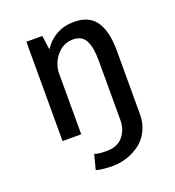

<svg xmlns="http://www.w3.org/2000/svg" viewBox="-129 -614 828 908"><g transform="rotate(-20 285.0 -160.0)"><path d="M101 0V-500H181L191 -429Q215.5 -467.5 254.5 -489.5Q293.5 -511.5 344 -511.5Q420 -511.5 454.2 -461.2Q488.5 -411 488.5 -314.5V0V6.5Q488.5 51.5 470.2 88Q452 124.5 422.2 146.5Q392.5 168.5 357.2 180.2Q322 192 285.5 192Q235 192 201.5 183L221 107.5Q237 115.5 281 115.5Q336 115.5 364 81.8Q392 48 392 0V-301Q392 -366 374 -400.5Q356 -435 310.5 -435Q265 -435 232.8 -400.2Q200.5 -365.5 195 -315V0Z"/></g></svg>

Font: League Mono Narrow
Style: Regular
Weight: 400
Width: 3
Designer: Tyler Finck
Foundry: The League of Moveable Type / Tyler Finck
Version: Version 2.210